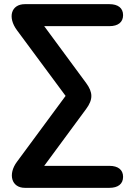

<svg xmlns="http://www.w3.org/2000/svg" viewBox="-20 -725 640 925"><path d="M507 180C549 180 573 161 573 127C573 93 549 74 507 74H193L395 -200C429 -246 428 -280 395 -325L193 -599H507C549 -599 573 -618 573 -652C573 -686 549 -705 507 -705H100C34 -705 15 -642 62 -579L296 -263L62 54C17 114 35 180 100 180Z"/></svg>

Font: Nunito
Style: Bold
Weight: 700
Designer: Vernon Adams
Foundry: Vernon Adams
Version: Version 3.602